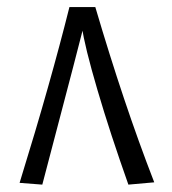

<svg xmlns="http://www.w3.org/2000/svg" viewBox="-20 -511 479 536"><path d="M246.1 -491.2Q286.1 -355.5 326.4 -235.4Q366.7 -115.2 410.6 -2L338.4 4.4Q314 -64.5 291.7 -132.3Q269.5 -200.2 252 -260Q234.4 -319.8 223.1 -365.5Q211.9 -411.1 209 -435.1H212.9Q199.7 -382.8 184.3 -324.2Q168.9 -265.6 148.2 -186.5Q127.4 -107.4 98.1 4.4L34.7 -0.5Q80.6 -148.9 114 -267.6Q147.5 -386.2 173.8 -491.2Z"/></svg>

Font: Markazi Text
Style: Regular
Weight: 400
Designer: Borna Izadpanah (Arabic designer), Fiona Ross (Arabic design director) and Florian Runge (Latin designer)
Foundry: Borna Izadpanah and Florian Runge
Version: Version 1.000